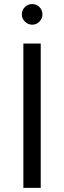

<svg xmlns="http://www.w3.org/2000/svg" viewBox="-20 -911 311 931"><path d="M93.3 -700H177.5V0H93.3ZM85.8 -841.3Q85.8 -862.3 100.8 -876.8Q115.8 -891.3 135.8 -891.3Q156.8 -891.3 171.3 -876.8Q185.8 -862.3 185.8 -841.3Q185.8 -821.3 171.3 -806.3Q156.8 -791.3 135.8 -791.3Q115.8 -791.3 100.8 -806.3Q85.8 -821.3 85.8 -841.3Z"/></svg>

Font: Oak Sans Light
Style: Regular
Weight: 400
Designer: Erik Kennedy, Walven
Foundry: Erik Kennedy, Walven
Version: Version 1.100;Glyphs 3.1.2 (3151)